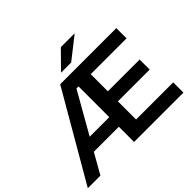

<svg xmlns="http://www.w3.org/2000/svg" viewBox="-193 -1169 1444 1444"><g transform="rotate(-45 529.0 -447.0)"><path d="M1012 -109V0H487V-162H221L129 0H-5L401 -700H998V-591H617V-409H955V-302H617V-109ZM487 -264V-591H465L279 -264ZM602 -894H749L575 -757H467Z"/></g></svg>

Font: CMG Sans SemiBold
Style: Regular
Weight: 600
Designer: Julieta Ulanovsky
Foundry: Julieta Ulanovsky
Version: Version 7.200